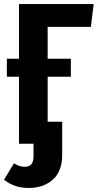

<svg xmlns="http://www.w3.org/2000/svg" viewBox="-34 -712 484 951"><path d="M202 -579V-421H317V-332H202V-109H274V55Q274 136 228 177.5Q182 219 107 219Q36 219 -14 178L35 97Q50 106 61.5 110Q73 114 90 114Q132 114 132 63V0H60V-332H0V-421H60V-692H430L416 -579Z"/></svg>

Font: Fira Sans Extra Condensed SemiBold
Style: Regular
Weight: 600
Width: 1
Designer: Carrois Corporate & Edenspiekermann AG
Foundry: Carrois Corporate GbR & Edenspiekermann AG
Version: Version 4.203